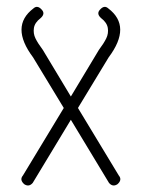

<svg xmlns="http://www.w3.org/2000/svg" viewBox="-20 -548 420 569"><path d="M332 -28Q343 -15 328 -2Q314 7 303 -6L190 -193L77 -6Q66 7 52 -2Q37 -15 48 -28L169 -228L78 -378Q9 -470 79 -523Q91 -534 104 -519Q115 -507 100 -494Q83 -481 80.5 -465Q78 -449 85 -434.5Q92 -420 107 -400L190 -262L273 -400Q288 -420 295 -434.5Q302 -449 299.5 -465Q297 -481 280 -494Q265 -507 276 -519Q289 -534 301 -523Q371 -470 302 -378L211 -228Z"/></svg>

Font: Aaram
Style: Regular
Weight: 400
Designer: Tharique Azeez
Foundry: Tharique Azeez
Version: Version 1.7